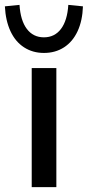

<svg xmlns="http://www.w3.org/2000/svg" viewBox="-59 -767 360 787"><path d="M71 0V-488H172V0ZM121 -550Q75 -550 39.5 -573Q4 -596 -16 -639Q-36 -682 -39 -741L21 -747Q25 -683 51 -648.5Q77 -614 121 -614Q165 -614 191 -648.5Q217 -683 221 -747L281 -741Q279 -682 259 -639Q239 -596 203.5 -573Q168 -550 121 -550Z"/></svg>

Font: Nunito Sans 12pt ExtraLight SemiBold
Style: Regular
Weight: 600
Version: Version 3.101;gftools[0.9.27]